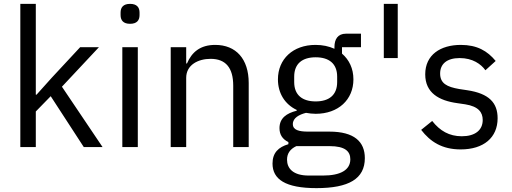

<svg xmlns="http://www.w3.org/2000/svg" viewBox="-20 -760 2647 992"><path d="M85 0H165V-184L242 -263L413 0H510L300 -312L491 -516H394L248 -359L169 -271H165V-740H85Z M652 -637C687 -637 701 -655 701 -682V-695C701 -722 687 -740 652 -740C617 -740 603 -722 603 -695V-682C603 -655 617 -637 652 -637ZM612 0H692V-516H612Z M942 0V-358C942 -425 1004 -456 1068 -456C1146 -456 1185 -410 1185 -317V0H1265V-331C1265 -456 1199 -528 1092 -528C1015 -528 971 -491 946 -432H942V-516H862V0Z M1865 57C1865 -28 1810 -80 1682 -80H1572C1525 -80 1493 -88 1493 -119C1493 -151 1526 -168 1561 -177C1578 -174 1594 -172 1611 -172C1728 -172 1806 -245 1806 -350C1806 -406 1784 -451 1747 -483V-516H1845V-586H1768C1725 -586 1708 -557 1708 -517V-508C1679 -521 1647 -528 1610 -528C1494 -528 1416 -455 1416 -350C1416 -278 1452 -221 1513 -192V-188C1461 -175 1424 -150 1424 -98C1424 -65 1439 -41 1470 -26V-15C1419 0 1388 29 1388 85C1388 166 1454 212 1615 212C1782 212 1865 164 1865 57ZM1790 63C1790 119 1738 147 1649 147H1575C1494 147 1463 110 1463 65C1463 33 1479 10 1511 -5H1683C1763 -5 1790 22 1790 63ZM1611 -236C1543 -236 1500 -268 1500 -336V-364C1500 -432 1543 -464 1611 -464C1679 -464 1722 -432 1722 -364V-336C1722 -268 1679 -236 1611 -236Z M2035 -460V-740H1963V-460Z M2360 12C2479 12 2551 -49 2551 -149C2551 -228 2508 -277 2393 -294L2353 -300C2289 -311 2254 -329 2254 -380C2254 -429 2288 -460 2355 -460C2422 -460 2465 -429 2488 -397L2541 -445C2498 -497 2445 -528 2361 -528C2256 -528 2177 -477 2177 -376C2177 -280 2248 -240 2343 -227L2384 -221C2452 -210 2474 -180 2474 -140C2474 -87 2434 -56 2366 -56C2301 -56 2253 -84 2213 -135L2156 -89C2203 -28 2264 12 2360 12Z"/></svg>

Font: IBMKR
Style: Regular
Weight: 400
Designer: Mike Abbink; Paul van der Laan; Pieter van Rosmalen; Wujin Sim; Chorong Kim; Dohee Lee;
Foundry: Sandoll Inc.
Version: Version 1.002